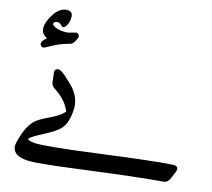

<svg xmlns="http://www.w3.org/2000/svg" viewBox="-101 -1078 1361 1232"><g transform="rotate(10 579.5 -462.0)"><path d="M224 -555Q224 -571 241 -577Q258 -583 290 -551Q296 -545 308 -532Q320 -519 337 -499Q409 -419 388 -323Q385 -308 383 -299.5Q381 -291 380 -288Q371 -269 362 -272Q357 -274 347 -312Q327 -390 247 -451Q226 -468 226 -488ZM299 -753Q246 -743 223 -735Q200 -727 140 -701Q122 -693 112 -708Q98 -731 142 -761Q113 -779 108 -802Q100 -846 144 -906Q188 -967 239 -962Q276 -959 273 -923Q272 -905 267.5 -892.5Q263 -880 258 -872Q246 -855 243 -853Q229 -843 218 -858Q207 -874 192 -875Q176 -876 168 -867Q161 -858 168 -851Q199 -822 261 -820Q272 -820 291 -824Q302 -826 309 -827.5Q316 -829 321 -829Q331 -829 338 -819Q343 -810 340 -801Q319 -758 299 -753ZM366 -341Q388 -352 385 -317Q384 -301 374 -271Q363 -237 335 -211Q309 -187 228 -153Q188 -137 164.5 -124.5Q141 -112 133 -104Q145 -89 189 -84Q227 -80 325.5 -81Q424 -82 581 -89Q761 -97 885 -100.5Q1009 -104 1076 -102Q1126 -101 1104 -58L1083 -18Q1066 15 1040 15Q955 15 844.5 17.5Q734 20 599 26Q464 32 366.5 35Q269 38 210 37Q95 36 68 -9Q55 -31 61 -56Q77 -111 98.5 -150.5Q120 -190 148 -215Q172 -236 237 -260Q269 -272 290.5 -282.5Q312 -293 322 -300Q333 -308 341 -315Q349 -322 354 -327Q368 -338 366 -341Z"/></g></svg>

Font: Amiri
Style: Bold
Weight: 700
Designer: Khaled Hosny
Version: Version 0.113